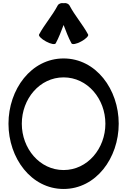

<svg xmlns="http://www.w3.org/2000/svg" viewBox="-20 -1217 844 1268"><path d="M348 -931C369 -969 384 -1011 400 -1052C416 -1011 431 -969 452 -931C457 -921 485 -926 516 -943C546 -959 567 -980 562 -989C526 -1056 474 -1114 439 -1181C432 -1193 416 -1199 400 -1196C384 -1199 368 -1193 361 -1181C326 -1114 274 -1056 238 -989C233 -980 254 -959 284 -943C315 -926 343 -921 348 -931ZM764 -400C764 -627 614 -831 400 -831C186 -831 36 -627 36 -400C36 -173 186 31 400 31C614 31 764 -173 764 -400ZM124 -400C124 -564 242 -706 400 -706C558 -706 676 -564 676 -400C676 -236 558 -94 400 -94C242 -94 124 -236 124 -400Z"/></svg>

Font: Nupuram
Style: Bold
Weight: 700
Designer: Santhosh Thottingal (santhosh.thottingal@gmail.com)
Foundry: SMC
Version: Version 1.000